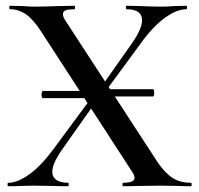

<svg xmlns="http://www.w3.org/2000/svg" viewBox="-20 -645 689 665"><path d="M514 -324Q514 -311 510 -311H314V-336H510Q514 -336 514 -324ZM124 -318Q124 -322 125.5 -326Q127 -330 128 -330H314V-305H128Q126 -305 125 -309Q124 -313 124 -318ZM407 -12Q446 -12 446 -29Q446 -38 437 -51L123 -535Q96 -577 70.5 -595Q45 -613 15 -613Q12 -613 12 -619Q12 -625 15 -625L56 -624Q84 -622 97 -622Q131 -622 183 -624L238 -625Q240 -625 240 -619Q240 -613 238 -613Q218 -613 208 -609.5Q198 -606 198 -596Q198 -586 207 -573L526 -83Q552 -45 578 -28.5Q604 -12 641 -12Q644 -12 644 -6Q644 0 641 0Q613 0 598 -1L539 -2L458 -1Q440 0 407 0Q404 0 404 -6Q404 -12 407 -12ZM9 -12Q41 -12 82 -41.5Q123 -71 167 -131L300 -311L316 -298L195 -127Q161 -78 161 -50Q161 -32 175 -22Q189 -12 216 -12Q218 -12 218 -6Q218 0 216 0Q184 0 167 -1L95 -2L49 -1Q37 0 9 0Q6 0 6 -6Q6 -12 9 -12ZM318 -326 437 -495Q472 -545 472 -575Q472 -613 418 -613Q416 -613 416 -619Q416 -625 418 -625L467 -624Q507 -622 539 -622Q559 -622 585 -624L625 -625Q628 -625 628 -619Q628 -613 625 -613Q592 -613 550 -582.5Q508 -552 464 -490L334 -313Z"/></svg>

Font: Cormorant SC SemiBold
Style: Regular
Weight: 600
Designer: Christian Thalmann (Catharsis Fonts)
Foundry: Catharsis Fonts
Version: Version 4.000